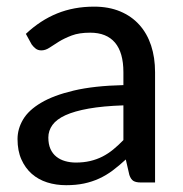

<svg xmlns="http://www.w3.org/2000/svg" viewBox="-20 -536 539 564"><path d="M393.5 0Q379.5 0 372 -4.5Q364.5 -9 360 -22L349.5 -67.5Q330 -49.5 311 -35.2Q292 -21 271.2 -11.5Q250.5 -2 227 3Q203.5 8 174.5 8Q144.5 8 118.5 -0.2Q92.5 -8.5 73.2 -25.5Q54 -42.5 42.8 -67.8Q31.5 -93 31.5 -127.5Q31.5 -157.5 47.8 -185Q64 -212.5 100.8 -234.2Q137.5 -256 196.8 -270Q256 -284 342.5 -286V-324Q342.5 -381.5 317.8 -410.8Q293 -440 245 -440Q212.5 -440 190.8 -431.8Q169 -423.5 153.2 -413.8Q137.5 -404 125.5 -396Q113.5 -388 101.5 -388Q91.5 -388 84.8 -393.2Q78 -398.5 73 -405.5L56 -436.5Q98.5 -476.5 147.8 -496.5Q197 -516.5 256.5 -516.5Q299.5 -516.5 333 -502.5Q366.5 -488.5 389.2 -463.2Q412 -438 423.8 -402.5Q435.5 -367 435.5 -324V0ZM203 -58.5Q225.5 -58.5 244.8 -63Q264 -67.5 280.8 -76Q297.5 -84.5 312.5 -96.8Q327.5 -109 342.5 -124.5V-226.5Q282.5 -224.5 240.5 -217Q198.5 -209.5 172.2 -197.5Q146 -185.5 134 -168.8Q122 -152 122 -132Q122 -112.5 128.2 -98.5Q134.5 -84.5 145.5 -75.8Q156.5 -67 171.2 -62.8Q186 -58.5 203 -58.5Z"/></svg>

Font: Lato Medium
Style: Regular
Weight: 500
Designer: Lukasz Dziedzic
Foundry: tyPoland Lukasz Dziedzic
Version: Version 2.006; 2014-01-15